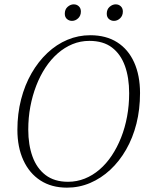

<svg xmlns="http://www.w3.org/2000/svg" viewBox="-20 -849 681 883"><path d="M288 14Q217 14 166 -19Q115 -52 87.5 -112Q60 -172 60 -252Q60 -326 77 -392Q94 -458 125 -512Q156 -566 198 -605.5Q240 -645 290 -666Q340 -687 395 -687Q468 -687 519 -654.5Q570 -622 597 -562Q624 -502 624 -421Q624 -346 607.5 -280.5Q591 -215 560 -161Q529 -107 487 -68Q445 -29 394.5 -7.5Q344 14 288 14ZM293 -13Q333 -13 369.5 -27.5Q406 -42 437.5 -69Q469 -96 494 -133.5Q519 -171 537 -216.5Q555 -262 564.5 -313.5Q574 -365 574 -420Q574 -492 554.5 -546Q535 -600 495 -630.5Q455 -661 391 -661Q350 -661 313.5 -646Q277 -631 245.5 -603.5Q214 -576 189 -538Q164 -500 146.5 -454.5Q129 -409 119.5 -358.5Q110 -308 110 -253Q110 -183 129.5 -129Q149 -75 189.5 -44Q230 -13 293 -13ZM311 -753Q298 -753 288 -761.5Q278 -770 278 -786Q278 -806 291 -817.5Q304 -829 319 -829Q333 -829 342.5 -820Q352 -811 352 -796Q352 -777 339.5 -765Q327 -753 311 -753ZM504 -753Q491 -753 481 -761.5Q471 -770 471 -786Q471 -806 484 -817.5Q497 -829 512 -829Q526 -829 535.5 -820Q545 -811 545 -796Q545 -777 532.5 -765Q520 -753 504 -753Z"/></svg>

Font: Source Serif 4 36pt Light
Style: Italic
Weight: 300
Italic angle: -12°
Designer: Frank Grießhammer
Foundry: Adobe Systems Incorporated
Version: Version 4.004;hotconv 1.0.116;makeotfexe 2.5.65601